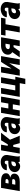

<svg xmlns="http://www.w3.org/2000/svg" viewBox="2323 -2901 735 5421"><g transform="rotate(-90 2690.5 -190.5)"><path d="M298.8 -214.8 137.7 -215.3 154.8 -316.9 277.8 -316.4Q293 -317.4 306.9 -321Q320.8 -324.7 331.1 -333.7Q341.3 -342.8 344.7 -359.4Q347.7 -371.6 345.5 -379.6Q343.3 -387.7 337.4 -392.3Q331.5 -397 322.8 -399.2Q314 -401.4 303.2 -401.9L234.9 -402.3L165.5 0H4.9L96.2 -528.3L307.6 -527.8Q342.3 -527.3 378.4 -520.5Q414.6 -513.7 444.8 -497.8Q475.1 -481.9 493.2 -454.1Q511.2 -426.3 509.8 -383.8Q508.8 -347.7 490.2 -324Q471.7 -300.3 442.6 -286.1Q413.6 -272 380.9 -265.1Q348.1 -258.3 319.3 -256.3ZM267.1 0H62.5L133.3 -126L272 -125.5Q288.6 -126.5 303.2 -130.6Q317.9 -134.8 328.6 -144.8Q339.4 -154.8 343.3 -172.4Q346.7 -188 342.5 -197Q338.4 -206.1 328.1 -210.2Q317.9 -214.4 303.7 -214.8L169.4 -215.3L188.5 -316.9L318.4 -316.4L343.8 -275.4Q379.4 -271.5 415.5 -259.5Q451.7 -247.6 475.6 -222.4Q499.5 -197.3 499 -154.8Q497.6 -107.9 476.3 -77.6Q455.1 -47.4 420.7 -30.3Q386.2 -13.2 345.9 -6.3Q305.7 0.5 267.1 0Z M829.1 -132.8 863.3 -352.5Q865.2 -370.1 863 -386.2Q860.8 -402.3 850.8 -412.8Q840.8 -423.3 819.8 -423.8Q800.8 -424.3 787.6 -417Q774.4 -409.7 766.6 -396.5Q758.8 -383.3 755.4 -366.2L594.2 -365.2Q596.2 -411.1 618.7 -444.3Q641.1 -477.5 676.3 -498.5Q711.4 -519.5 753.2 -529.3Q794.9 -539.1 835.4 -538.1Q891.1 -537.1 936.3 -514.9Q981.4 -492.7 1006.1 -450.9Q1030.8 -409.2 1024.9 -349.6L990.2 -132.8Q985.8 -103.5 982.4 -70.6Q979 -37.6 992.2 -9.3L991.7 0L835 0.5Q824.2 -31.2 824.2 -65.4Q824.2 -99.6 829.1 -132.8ZM881.3 -322.8 866.7 -234.9 803.7 -235.4Q785.2 -234.9 768.3 -229.2Q751.5 -223.6 738.3 -213.4Q725.1 -203.1 716.6 -188Q708 -172.9 705.6 -153.3Q703.6 -140.1 707.8 -129.6Q711.9 -119.1 720.9 -112.8Q730 -106.4 743.7 -106Q764.6 -105.5 784.2 -113.8Q803.7 -122.1 818.1 -137.2Q832.5 -152.3 837.9 -172.4L866.2 -103.5Q853.5 -78.1 837.2 -57.1Q820.8 -36.1 800.5 -20.8Q780.3 -5.4 755.4 2.9Q730.5 11.2 700.2 10.7Q656.7 9.8 620.1 -10.3Q583.5 -30.3 562 -64.9Q540.5 -99.6 542 -145Q543.9 -197.8 567.9 -232.4Q591.8 -267.1 630.1 -286.9Q668.5 -306.6 713.6 -314.9Q758.8 -323.2 803.2 -323.2Z M1316.9 -528.3 1225.6 0H1064.9L1156.2 -528.3ZM1653.8 -528.3 1383.8 -184.6H1236.3L1244.6 -338.4H1325.7L1439.9 -528.3ZM1358.9 0 1298.8 -219.7 1452.1 -285.6 1570.3 0Z M1900.4 -132.8 1934.6 -352.5Q1936.5 -370.1 1934.3 -386.2Q1932.1 -402.3 1922.1 -412.8Q1912.1 -423.3 1891.1 -423.8Q1872.1 -424.3 1858.9 -417Q1845.7 -409.7 1837.9 -396.5Q1830.1 -383.3 1826.7 -366.2L1665.5 -365.2Q1667.5 -411.1 1689.9 -444.3Q1712.4 -477.5 1747.6 -498.5Q1782.7 -519.5 1824.5 -529.3Q1866.2 -539.1 1906.7 -538.1Q1962.4 -537.1 2007.6 -514.9Q2052.7 -492.7 2077.4 -450.9Q2102.1 -409.2 2096.2 -349.6L2061.5 -132.8Q2057.1 -103.5 2053.7 -70.6Q2050.3 -37.6 2063.5 -9.3L2063 0L1906.2 0.5Q1895.5 -31.2 1895.5 -65.4Q1895.5 -99.6 1900.4 -132.8ZM1952.6 -322.8 1938 -234.9 1875 -235.4Q1856.4 -234.9 1839.6 -229.2Q1822.8 -223.6 1809.6 -213.4Q1796.4 -203.1 1787.8 -188Q1779.3 -172.9 1776.9 -153.3Q1774.9 -140.1 1779.1 -129.6Q1783.2 -119.1 1792.2 -112.8Q1801.3 -106.4 1814.9 -106Q1835.9 -105.5 1855.5 -113.8Q1875 -122.1 1889.4 -137.2Q1903.8 -152.3 1909.2 -172.4L1937.5 -103.5Q1924.8 -78.1 1908.4 -57.1Q1892.1 -36.1 1871.8 -20.8Q1851.6 -5.4 1826.7 2.9Q1801.8 11.2 1771.5 10.7Q1728 9.8 1691.4 -10.3Q1654.8 -30.3 1633.3 -64.9Q1611.8 -99.6 1613.3 -145Q1615.2 -197.8 1639.2 -232.4Q1663.1 -267.1 1701.4 -286.9Q1739.7 -306.6 1784.9 -314.9Q1830.1 -323.2 1874.5 -323.2Z M2536.6 -322.3 2514.2 -195.8H2257.3L2279.8 -322.3ZM2374.5 -528.3 2282.7 0H2122.1L2213.9 -528.3ZM2674.3 -528.3 2582.5 0H2421.4L2513.2 -528.3Z M2666.5 0 2758.3 -528.3H2918.9L2849.1 -127H2989.3L3059.1 -528.3H3220.2L3128.4 0ZM3235.4 -126 3176.8 156.7H3024.9L3052.2 0H2999L3021 -126Z M3464.8 -231.9 3652.8 -528.3H3817.4L3725.6 0H3564.9L3617.2 -297.4L3428.7 0H3263.7L3355.5 -528.3H3516.6Z M3968.8 -269H4137.2L3950.7 0H3782.7ZM4109.9 -528.8 4349.6 -528.3 4257.8 0H4097.7L4167.5 -402.3L4105 -402.8Q4085.4 -401.9 4066.4 -394Q4047.4 -386.2 4033.4 -371.8Q4019.5 -357.4 4015.6 -336.4Q4012.2 -318.8 4019.3 -306.9Q4026.4 -294.9 4039.8 -288.6Q4053.2 -282.2 4068.8 -281.2L4210.9 -280.8L4192.4 -174.8L4067.9 -175.3Q4030.3 -175.8 3992.2 -185.5Q3954.1 -195.3 3922.6 -215.1Q3891.1 -234.9 3873 -266.4Q3855 -297.9 3856.9 -342.3Q3859.4 -391.6 3882.6 -427Q3905.8 -462.4 3942.6 -484.9Q3979.5 -507.3 4023.2 -518.1Q4066.9 -528.8 4109.9 -528.8Z M4738.3 -528.3 4646.5 0H4485.4L4577.1 -528.3ZM4900.4 -528.3 4878.4 -402.3H4396L4418 -528.3Z M5149.9 -132.8 5184.1 -352.5Q5186 -370.1 5183.8 -386.2Q5181.6 -402.3 5171.6 -412.8Q5161.6 -423.3 5140.6 -423.8Q5121.6 -424.3 5108.4 -417Q5095.2 -409.7 5087.4 -396.5Q5079.6 -383.3 5076.2 -366.2L4915 -365.2Q4917 -411.1 4939.5 -444.3Q4961.9 -477.5 4997.1 -498.5Q5032.2 -519.5 5074 -529.3Q5115.7 -539.1 5156.2 -538.1Q5211.9 -537.1 5257.1 -514.9Q5302.2 -492.7 5326.9 -450.9Q5351.6 -409.2 5345.7 -349.6L5311 -132.8Q5306.6 -103.5 5303.2 -70.6Q5299.8 -37.6 5313 -9.3L5312.5 0L5155.8 0.5Q5145 -31.2 5145 -65.4Q5145 -99.6 5149.9 -132.8ZM5202.1 -322.8 5187.5 -234.9 5124.5 -235.4Q5106 -234.9 5089.1 -229.2Q5072.3 -223.6 5059.1 -213.4Q5045.9 -203.1 5037.4 -188Q5028.8 -172.9 5026.4 -153.3Q5024.4 -140.1 5028.6 -129.6Q5032.7 -119.1 5041.7 -112.8Q5050.8 -106.4 5064.5 -106Q5085.4 -105.5 5105 -113.8Q5124.5 -122.1 5138.9 -137.2Q5153.3 -152.3 5158.7 -172.4L5187 -103.5Q5174.3 -78.1 5158 -57.1Q5141.6 -36.1 5121.3 -20.8Q5101.1 -5.4 5076.2 2.9Q5051.3 11.2 5021 10.7Q4977.5 9.8 4940.9 -10.3Q4904.3 -30.3 4882.8 -64.9Q4861.3 -99.6 4862.8 -145Q4864.7 -197.8 4888.7 -232.4Q4912.6 -267.1 4950.9 -286.9Q4989.3 -306.6 5034.4 -314.9Q5079.6 -323.2 5124 -323.2Z"/></g></svg>

Font: Roboto Black
Style: Italic
Weight: 900
Italic angle: -12°
Designer: Christian Robertson
Foundry: Google
Version: Version 3.0; 2020